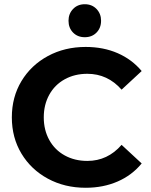

<svg xmlns="http://www.w3.org/2000/svg" viewBox="-20 -877 714 908"><path d="M385 -655Q469 -655 536.5 -625.5Q604 -596 650 -541L555 -453Q489 -528 393 -528Q333 -528 286 -502Q239 -476 213 -429Q187 -382 187 -322Q187 -262 213 -215Q239 -168 286 -142Q333 -116 393 -116Q489 -116 555 -192L650 -104Q604 -48 536 -18.5Q468 11 385 11Q286 11 206.5 -32Q127 -75 81.5 -150.5Q36 -226 36 -322Q36 -418 81.5 -493.5Q127 -569 206.5 -612Q286 -655 385 -655ZM304 -779Q304 -812 325.5 -834.5Q347 -857 381 -857Q415 -857 436.5 -834.5Q458 -812 458 -779Q458 -745 436.5 -723Q415 -701 381 -701Q347 -701 325.5 -723Q304 -745 304 -779Z"/></svg>

Font: Montserrat Ace
Style: Bold
Weight: 700
Designer: Julieta Ulanovsky
Foundry: Julieta Ulanovsky
Version: Version 1